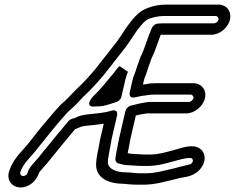

<svg xmlns="http://www.w3.org/2000/svg" viewBox="-20 -727 1028 840"><path d="M486.6 -46C485.8 -42.4 486.1 -39.4 485.3 -36C482.6 -24.2 489 -14 499.3 -11.6C511 -8.8 527.1 -4 542.9 -4C557.4 -4 578.4 -1 599.2 -1H626.2C670.6 -1 708.8 -13.1 742 -22L760.4 -27C788.9 -35 812.9 -38.7 819.6 -33.6C825.3 -29.2 825.8 -20.2 818.6 -12.5C811.8 -5.4 798.4 -5.7 762.1 4L744.7 8.8C701 18.1 662.3 31 619.8 31H590.8C573.1 31 550.7 27 530.8 27C483.6 27 456.2 9.8 452.2 -11.2C451.6 -22.1 451.9 -30.1 454.9 -43C456.1 -48.2 455.6 -50.3 457.2 -57C458.7 -63.5 459.2 -70.3 460.5 -76C463.8 -90 465.2 -104.8 468 -117L491.3 -218C491.3 -218 503 -253.8 463.9 -241.7C433.4 -232.3 397.6 -230.7 356.8 -225.8C343.9 -224 331.3 -221.5 317.5 -215.4L306.1 -210.2C294.6 -207.1 286.4 -205.9 278.9 -196.7C243 -153 203.8 -106.7 167.1 -61C155.5 -45.5 145.1 -33.1 133.1 -20.3C123.4 -9.6 116.1 -0.8 111 6.7C108.5 9.9 104.1 18.3 104.1 18.3C97.4 38.2 98.2 35.7 92 39.8C78 48.9 64.8 37.6 68.9 25.8C82.3 -13.4 110.4 -34.4 143.5 -76.8C166.5 -105.4 195.4 -141.5 218.5 -169.9C244.8 -199.8 271 -233.7 291.5 -250.3C312.3 -267.3 328.4 -287.8 341.9 -301.2C375.1 -332.1 404.8 -363.8 433.7 -398.5C464.3 -437.5 499.3 -482.4 530.7 -522.3C550.1 -548.9 563.6 -572 579.1 -593.3C601.6 -622 615.4 -639.5 633.4 -645.5C650.3 -651 672.7 -657 697.7 -657H923.7C931.2 -657 937.8 -648.7 936 -641C934.2 -633.3 923.9 -625 916.3 -625H690.3C686.2 -625 678.2 -624.4 673.8 -624C659.8 -624 648.2 -613.8 643.9 -603.9C624.8 -559.5 613.1 -514.3 595.6 -479.6C592.4 -473.1 588.9 -462.4 587.7 -457.5C577.7 -433 572.7 -410.9 566.1 -396.4C563.4 -390.4 561.5 -383.4 560 -377L548.3 -326C547.5 -322.9 539.9 -293.2 574.1 -301.8C583.8 -304.3 593.7 -306.4 598.8 -307.3L614.5 -309.2C626.3 -310.6 635.7 -313 652.3 -313H814.3C821.8 -313 828.3 -304.4 826.7 -297.5C825 -290.1 813.7 -281 806.9 -281H632.9C631.9 -281 630.5 -280.9 629.7 -280.8C602.6 -277.5 576.9 -271.3 552.6 -265.1C540.5 -262 530.8 -250.5 528.6 -241L500 -117C496.1 -100 494.5 -84.5 492.1 -74L489.8 -64C488.4 -58 488 -52 486.6 -46ZM410.5 -76C404.3 -49.2 398 -14.8 401.3 6.1C409.5 58.1 463.3 76.7 518.2 77C535.8 78.4 558.4 81 579.3 81H608.3C661.1 81 706.4 65.6 745.2 57.4C745.6 57.3 746.4 57.1 746.9 57L765 52C783.1 47.2 822.2 48.6 852.5 16.5C883.6 -16.3 880.5 -57 856.6 -75.4C826.4 -98.8 779.7 -81.3 757.2 -75L739.2 -70C704.5 -60.7 672.7 -51 637.8 -51H610.8C595 -51 576.7 -53.8 555.8 -54C551.1 -54.5 545 -55.5 538.8 -56.7C539.2 -59.3 539.5 -60.8 540.1 -65.4L542.1 -74C545.6 -89.4 547.1 -104.2 550 -117L574.2 -221.7C589.3 -225.3 606.2 -228.9 622.9 -231H795.3C831.3 -231 868.5 -261.9 876.7 -297.5C885 -333.6 861 -363 825.8 -363H663.8C647.6 -363 634.9 -362.3 618.3 -358.6L605.4 -357.1L610 -377C610.8 -380.4 611.3 -382.1 612.9 -386.6C622.1 -407.4 628.9 -434.9 635.4 -450.1C635.9 -451.3 636.7 -453.4 637 -455C638 -459 639.2 -462.6 641.1 -467.1C658.6 -502.1 669.7 -540 683 -575H904.8C940.4 -575 977.6 -604.8 986 -641C994.3 -677.2 970.9 -707 935.2 -707H709.2C680.3 -707 651.5 -702.1 626.5 -692.2C584.1 -677.6 559.6 -641.3 540.3 -616.7C521 -590.4 508.4 -568.4 491.9 -545.7C462.2 -508 426.2 -461.8 396.1 -423.5C370.1 -392.3 341 -361.1 310.5 -332.8C291.9 -314.6 279.4 -299.2 263.7 -285.2C233.9 -260.7 205.6 -222.8 182.5 -196.7C156.5 -167.3 129.6 -131.2 105.6 -101.2C80.1 -68.6 40 -37 20.5 20.2C0.9 76.5 58.7 115.4 113.6 79.2C134.6 65.4 144.4 46.9 150.8 28.9C153.8 24.8 156.9 20 167.6 8.2C180.8 -5.9 192.6 -19.9 205.5 -37C237.6 -77 274.4 -120.8 308.5 -162.1C311.1 -162.8 313.6 -163.5 316.2 -164.6L329 -170.4C337.4 -173.7 342 -174.8 352 -176.2C378.4 -179.4 404.5 -180.8 433.9 -186L418 -117C414.2 -100.6 412.6 -84.7 410.5 -76ZM539.7 -412.9C539.7 -412.9 503.3 -438.4 502.5 -437.6C488.6 -424.1 480.8 -411.1 474.4 -403.7C445.2 -369.3 418.9 -334.6 390.2 -308.3C387.3 -305.6 385 -302.8 382.4 -299.9C382.4 -299.9 346.3 -255.7 397.1 -261.2C402.2 -261.7 407.7 -262 413.5 -262C425.3 -262 436.1 -264.6 449.3 -268.1L483.3 -278.6C496.9 -281.8 508.2 -291.3 511.2 -304L528.5 -379C531 -389.8 534.9 -399 539.7 -412.9Z"/></svg>

Font: HoneyBee
Style: StrIt
Weight: 700
Foundry: Cannot Into Space Fonts
Version: Version 0.89